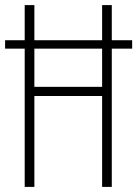

<svg xmlns="http://www.w3.org/2000/svg" viewBox="-20 -734 539 754"><path d="M77 0V-543H0V-576H77V-714H115V-576H381V-714H419V-576H499V-543H419V0H381V-357H115V0ZM115 -393H381V-543H115Z"/></svg>

Font: Noto Sans Arabic UI XCn XLt
Style: Regular
Weight: 200
Width: 2
Designer: Monotype Design Team, Nadine Chahine and Nizar Qandah
Foundry: Monotype Imaging Inc.
Version: Version 2.010; ttfautohint (v1.8.4.7-5d5b)